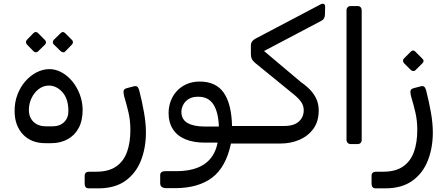

<svg xmlns="http://www.w3.org/2000/svg" viewBox="-20 -783 2427 1050"><path d="M228 0Q151 0 106 -47.5Q61 -95 60 -172Q59 -222 75 -264.5Q91 -307 118.5 -338.5Q146 -370 180.5 -387.5Q215 -405 250 -405Q285 -405 317.5 -387Q350 -369 375.5 -338Q401 -307 416 -267.5Q431 -228 432 -184Q432 -123 410 -82.5Q388 -42 349 -21Q310 0 260 0ZM233 -92H265Q308 -92 332 -116.5Q356 -141 354 -183Q352 -246 320 -280.5Q288 -315 247 -315Q217 -315 192 -296Q167 -277 152.5 -246.5Q138 -216 138 -182Q138 -141 163.5 -116.5Q189 -92 233 -92ZM188 -502Q183 -497 176 -497Q169 -497 163 -503L127 -540Q122 -546 122 -552.5Q122 -559 127 -565L163 -602Q169 -608 176 -608Q183 -608 188 -602L225 -565Q231 -560 231.5 -552.5Q232 -545 226 -539ZM337 -502Q332 -496 325 -497Q318 -498 312 -503L274 -540Q269 -545 269 -552.5Q269 -560 274 -565L312 -602Q318 -608 324 -608Q330 -608 336 -602L373 -565Q379 -560 379 -552.5Q379 -545 373 -539Z M466 247Q454 247 448.5 240.5Q443 234 443 222V179Q443 167 449.5 161.5Q456 156 468 156H507Q575 156 616 127Q657 98 675 47Q693 -4 693 -72Q693 -123 683 -166.5Q673 -210 658 -260Q654 -279 656.5 -288Q659 -297 674 -301L712 -311Q723 -314 730.5 -309Q738 -304 743 -282Q757 -228 767.5 -168.5Q778 -109 778 -59Q778 26 750.5 95.5Q723 165 665.5 206Q608 247 518 247Z M891 246Q874 246 865 239.5Q856 233 856 219V175Q856 164 863 158.5Q870 153 885 153H944Q1042 153 1098.5 114Q1155 75 1170 -3H1099Q1038 -3 993.5 -21.5Q949 -40 925.5 -76.5Q902 -113 902 -164Q902 -199 913.5 -230Q925 -261 947 -285Q969 -309 1001 -323Q1033 -337 1072 -337Q1161 -337 1203.5 -276Q1246 -215 1249 -94H1331Q1346 -94 1346 -79V-28Q1346 2 1316 2H1243Q1216 131 1140 188.5Q1064 246 936 246ZM1100 -91H1177Q1174 -170 1147 -212Q1120 -254 1064 -254Q1031 -254 1011 -241Q991 -228 981.5 -209Q972 -190 972 -171Q972 -130 1005.5 -110.5Q1039 -91 1100 -91Z M1316 2Q1301 2 1301 -13V-64Q1301 -94 1331 -94H1533Q1588 -94 1614.5 -118.5Q1641 -143 1641 -180Q1641 -205 1627.5 -224.5Q1614 -244 1590 -264L1374 -440Q1362 -450 1357 -461Q1352 -472 1352 -488V-531Q1352 -547 1358 -555.5Q1364 -564 1376 -571L1735 -760Q1746 -765 1752.5 -760.5Q1759 -756 1758 -743L1757 -702Q1756 -690 1752 -682.5Q1748 -675 1737 -669L1424 -504L1627 -333Q1659 -311 1680 -287.5Q1701 -264 1712 -237.5Q1723 -211 1723 -179Q1723 -119 1694 -79Q1665 -39 1617.5 -18.5Q1570 2 1512 2Z M1898 5Q1888 5 1881.5 -1.5Q1875 -8 1875 -18V-727Q1875 -737 1881.5 -743.5Q1888 -750 1898 -750H1935Q1946 -750 1952 -743.5Q1958 -737 1958 -727V-18Q1958 -8 1952 -1.5Q1946 5 1935 5Z M2035 247Q2023 247 2017.5 240.5Q2012 234 2012 222V179Q2012 167 2018.5 161.5Q2025 156 2037 156H2076Q2144 156 2185 127Q2226 98 2244 47Q2262 -4 2262 -72Q2262 -123 2252 -166.5Q2242 -210 2227 -260Q2223 -279 2225.5 -288Q2228 -297 2243 -301L2281 -311Q2292 -314 2299.5 -309Q2307 -304 2312 -282Q2326 -228 2336.5 -168.5Q2347 -109 2347 -59Q2347 26 2319.5 95.5Q2292 165 2234.5 206Q2177 247 2087 247ZM2252 -399Q2247 -394 2240 -394.5Q2233 -395 2227 -400L2189 -438Q2184 -444 2184 -451Q2184 -458 2189 -463L2227 -501Q2233 -507 2239.5 -507Q2246 -507 2251 -501L2289 -463Q2303 -450 2290 -437Z"/></svg>

Font: Rubik
Style: Italic
Weight: 400
Italic angle: -12°
Designer: Hubert and Fischer
Foundry: Hubert and Fischer
Version: Version 2.300;gftools[0.9.30]